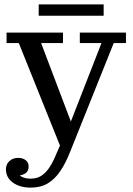

<svg xmlns="http://www.w3.org/2000/svg" viewBox="-20 -652 606 878"><path d="M120 165Q149 165 169.5 151.5Q190 138 206.5 113Q223 88 237 53L283 -51L293 -68L444 -455H345V-503H556V-455H500L302 39Q281 93 256 130Q231 167 198.5 186.5Q166 206 120 206ZM270 53 66 -455H10V-503H268V-455H168L314 -70ZM64 70Q84 70 97.5 80.5Q111 91 111 110Q111 131 95.5 141Q80 151 55 152L56 127Q61 146 78 155.5Q95 165 120 165V206Q71 206 39 183Q7 160 7 121Q8 98 23.5 84Q39 70 64 70ZM157 -580V-632H454V-580Z"/></svg>

Font: Montagu Slab
Style: Bold
Weight: 700
Designer: Florian Karsten
Foundry: Florian Karsten
Version: Version 1.000